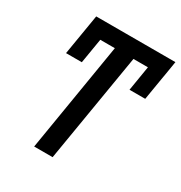

<svg xmlns="http://www.w3.org/2000/svg" viewBox="-171 -850 916 972"><g transform="rotate(30 287.0 -364.0)"><path d="M397 -727.5 275.9 0H168L288.1 -727.5ZM573.7 -727.5 558.6 -635.3H95.7L110.8 -727.5ZM573.7 -727.5 534.2 -490.2H442.4L481.4 -727.5ZM203.1 -727.5 163.6 -490.2H71.3L110.8 -727.5Z"/></g></svg>

Font: Inter Tight Medium
Style: Italic
Weight: 500
Italic angle: -9.39999°
Designer: Rasmus Andersson
Foundry: rsms
Version: Version 3.004